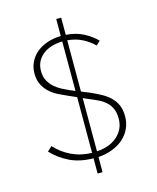

<svg xmlns="http://www.w3.org/2000/svg" viewBox="-127 -889 856 1049"><g transform="rotate(-15 300.5 -365.0)"><path d="M293 -14Q216 -15 159.5 -42.5Q103 -70 62 -114L88 -138Q126 -96 178.5 -71Q231 -46 293 -45V-360L243 -382Q220 -392 195 -404.5Q170 -417 149 -436Q128 -455 114.5 -481.5Q101 -508 101 -545Q101 -580 115.5 -609.5Q130 -639 155.5 -660Q181 -681 216.5 -693Q252 -705 293 -706V-802H321V-705Q378 -701 420.5 -678.5Q463 -656 492 -626L469 -605Q442 -632 405 -651Q368 -670 321 -674V-384L368 -365Q397 -352 424.5 -337.5Q452 -323 473 -303.5Q494 -284 506.5 -257Q519 -230 519 -191Q519 -155 505 -124Q491 -93 465 -69.5Q439 -46 402.5 -31.5Q366 -17 321 -14V72H293ZM321 -347V-46Q396 -51 439 -90.5Q482 -130 482 -188Q482 -221 472 -244Q462 -267 444 -283.5Q426 -300 402 -311.5Q378 -323 351 -334ZM139 -549Q139 -517 151 -494.5Q163 -472 181.5 -455.5Q200 -439 221 -428Q242 -417 260 -409L293 -395V-675Q222 -673 180.5 -638.5Q139 -604 139 -549Z"/></g></svg>

Font: SpoqaHanSans
Style: Thin
Weight: 250
Designer: [Spoqa Han Sans] Dong-huui Kim \uAE40 \uB3D9 \uD718   [Noto Sans] Ryoko NISHIZUKA \u897F \u585A \u6DBC \u5B50  (kana & i
Foundry: Spoqa (http://bi.spoqa.com)
Version: Version 1.004;PS 1.004;hotconv 1.0.82;makeotf.lib2.5.63406